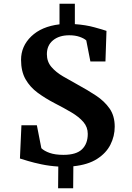

<svg xmlns="http://www.w3.org/2000/svg" viewBox="-20 -880 707 1026"><path d="M86.5 -33 94.5 -210.5H177L201 -88Q216.5 -73 245.5 -62.8Q274.5 -52.5 319 -52.5Q387.5 -52.5 418.2 -82.2Q449 -112 449 -164.5Q449 -201 425.5 -228.2Q402 -255.5 362 -279.2Q322 -303 272 -328.5Q222 -354.5 181.2 -384.5Q140.5 -414.5 116.5 -456.5Q92.5 -498.5 92.5 -560.5Q92.5 -633 147.2 -685.8Q202 -738.5 298 -750V-860H380V-751Q438 -747 484.2 -734.2Q530.5 -721.5 549 -715L543.5 -551.5H463L441 -664Q429 -675 405.5 -683.2Q382 -691.5 350 -691.5Q296 -691.5 263.2 -664.5Q230.5 -637.5 230.5 -590.5Q230.5 -550.5 254.8 -522.2Q279 -494 317 -471.8Q355 -449.5 394.5 -428Q448 -399 493 -369.2Q538 -339.5 565.5 -300.2Q593 -261 593 -203Q593 -152.5 570.2 -107.2Q547.5 -62 498.8 -30.8Q450 0.5 372 8.5L371 126H290.5L291.5 10Q243.5 7 202 -1.8Q160.5 -10.5 130.5 -19.5Q100.5 -28.5 86.5 -33Z"/></svg>

Font: Merriweather
Style: Bold
Weight: 700
Designer: Eben Sorkin
Foundry: Eben Sorkin
Version: Version 2.100; ttfautohint (v1.7.19-72a1) -l 8 -r 50 -G 200 